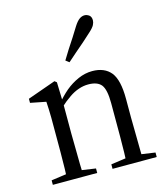

<svg xmlns="http://www.w3.org/2000/svg" viewBox="-110 -821 792 907"><g transform="rotate(-15 286.0 -367.5)"><path d="M36 0H253V-22L157 -36H136L36 -22ZM107 0H187Q186 -23 185 -61Q184 -99 184 -140Q183 -180 183 -211V-357V-359L180 -463L170 -471L32 -422V-402L108 -387Q109 -367 110 -348Q110 -329 111 -308Q111 -286 111 -258V-211Q111 -180 111 -140Q110 -99 110 -61Q109 -23 107 0ZM328 0H544V-22L447 -36H428L328 -22ZM398 0H478Q477 -23 477 -61Q476 -98 476 -139Q475 -179 475 -211V-304Q475 -395 445 -433Q414 -471 354 -471Q319 -471 285 -456Q251 -441 222 -417Q193 -392 171 -365H166L176 -343Q202 -367 226 -383Q249 -399 273 -407Q296 -415 320 -415Q364 -415 383 -392Q402 -368 402 -302V-211Q402 -179 402 -139Q401 -98 401 -61Q400 -23 398 0ZM245 -552 262 -539Q283 -557 304 -576Q325 -594 347 -613Q368 -632 388 -650Q408 -668 414 -680Q420 -692 420 -702Q420 -719 410 -727Q399 -735 387 -735Q375 -735 363 -727Q350 -718 336 -696Q322 -673 306 -648Q289 -623 274 -599Q258 -574 245 -552Z"/></g></svg>

Font: Source Serif 4 48pt
Style: Regular
Weight: 400
Designer: Frank Grie√ühammer
Foundry: Adobe Systems Incorporated
Version: Version 4.004;hotconv 1.0.116;makeotfexe 2.5.65601